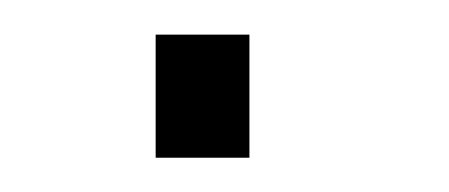

<svg xmlns="http://www.w3.org/2000/svg" viewBox="-20 -92 262 112"><path d="M70.8 0V-71.8H125.5V0Z"/></svg>

Font: Roboto Slab ExtraLight
Style: Regular
Weight: 250
Designer: Google
Version: Version 2.000; ttfautohint (v1.8.1.43-b0c9)